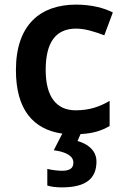

<svg xmlns="http://www.w3.org/2000/svg" viewBox="-20 -572 541 832"><path d="M398 128C398 79 359 51 316 39L329 9C383 6 419 -5 455 -26V-135C413 -110 368 -94 308 -94C224 -94 178 -153 178 -269C178 -388 221 -448 310 -448C348 -448 390 -435 432 -419L469 -518C432 -537 377 -552 310 -552C157 -552 49 -467 49 -268C49 -97 124 -11 250 7L213 79C270 87 298 105 298 133C298 160 278 168 248 168C229 168 201 164 185 160V232C201 237 222 240 248 240C356 240 398 199 398 128Z"/></svg>

Font: Noto Sans Gurmukhi SemiBold
Style: Regular
Weight: 600
Designer: Jelle Bosma - Monotype Design Team
Foundry: Monotype Imaging Inc.
Version: Version 2.004